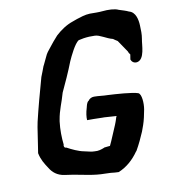

<svg xmlns="http://www.w3.org/2000/svg" viewBox="-87 -852 825 936"><g transform="rotate(-10 326.0 -384.0)"><path d="M73 -274 59 -182C58 -174 56 -161 54 -150V-148C61 -115 74 -95 91 -69C105 -46 127 -27 162 -22L203 -16C251 -8 302 6 359 6L386 7L405 9L424 10H425C466 -7 499 -36 526 -75H527C546 -108 559 -137 571 -165C578 -184 586 -204 592 -231C594 -243 597 -255 600 -270C605 -300 602 -345 586 -352C558 -362 476 -367 437 -369C415 -369 394 -373 370 -373C359 -373 347 -368 341 -358C331 -353 328 -334 326 -327C318 -301 316 -282 317 -266H349L392 -265H402L462 -261L458 -252V-251C457 -246 454 -240 452 -233L447 -220C435 -193 416 -145 405 -123C400 -122 388 -122 376 -120L375 -119C360 -113 345 -108 327 -110H326C312 -110 299 -114 276 -119C249 -124 218 -139 194 -152H192C185 -152 182 -159 183 -167L184 -168C180 -202 179 -243 184 -283L185 -289C193 -339 210 -371 223 -419C241 -457 268 -516 286 -563C297 -588 324 -644 344 -657C360 -661 378 -664 398 -665H425C449 -665 480 -641 510 -634C515 -630 523 -625 531 -620L571 -561C572 -556 575 -551 580 -545L576 -520L577 -519C581 -507 593 -500 606 -502C646 -509 643 -582 649 -610C653 -632 652 -654 651 -676C650 -705 642 -744 610 -752C596 -759 580 -763 562 -769C544 -778 511 -779 482 -776C463 -774 441 -775 420 -775C395 -774 373 -766 354 -760C346 -757 340 -755 332 -752C299 -741 270 -721 245 -698C229 -681 214 -662 199 -643C191 -633 181 -622 174 -605C170 -596 161 -578 155 -565L154 -564C148 -547 141 -530 134 -512C116 -449 91 -356 78 -300Z"/></g></svg>

Font: Vapor
Style: SbdObl
Weight: 600
Foundry: Cannot Into Space Fonts
Version: Version 0.179